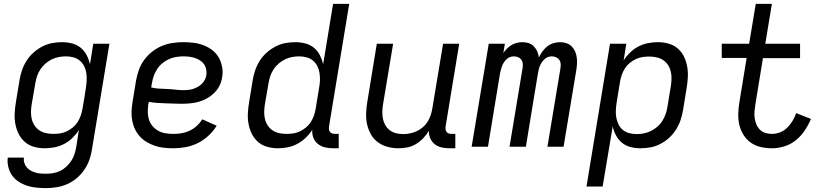

<svg xmlns="http://www.w3.org/2000/svg" viewBox="-20 -755 4240 988"><path d="M217 213Q192 213 167 210.5Q142 208 119 200.5Q96 193 76 180Q56 167 42.5 148Q29 129 23 105Q17 81 20 56H103Q101 70 105 83Q109 96 117.5 106Q126 116 137.5 122.5Q149 129 162 133Q175 137 189 138Q203 139 217 139Q235 139 253.5 136Q272 133 289.5 124.5Q307 116 321.5 102.5Q336 89 346.5 73Q357 57 363 39Q369 21 372 3L386 -86Q372 -64 352.5 -45Q333 -26 309.5 -14Q286 -2 260.5 3Q235 8 210 8Q210 8 210 8Q210 8 210 8Q182 8 155 0.5Q128 -7 108 -24.5Q88 -42 76 -66Q64 -90 59 -117Q54 -144 55.5 -172.5Q57 -201 62 -230L80 -340Q84 -366 92.5 -391.5Q101 -417 115.5 -440.5Q130 -464 151 -483Q172 -502 196.5 -515Q221 -528 247 -533Q273 -538 299 -538Q326 -538 351 -531.5Q376 -525 395 -509.5Q414 -494 425.5 -472Q437 -450 443 -425L460 -530H543L453 15Q449 42 439.5 68.5Q430 95 413.5 119Q397 143 374.5 162Q352 181 325.5 192.5Q299 204 271.5 208.5Q244 213 217 213ZM254 -66Q272 -66 289 -68.5Q306 -71 323 -79Q340 -87 354.5 -99Q369 -111 379 -126.5Q389 -142 395 -159Q401 -176 404 -193Q409 -221 413.5 -248.5Q418 -276 422 -303Q425 -323 426 -342.5Q427 -362 424 -380.5Q421 -399 412.5 -415.5Q404 -432 390 -443.5Q376 -455 357.5 -460Q339 -465 320 -465Q301 -465 282.5 -461.5Q264 -458 246.5 -449.5Q229 -441 214 -428Q199 -415 188 -398.5Q177 -382 171 -364Q165 -346 162 -328L143 -218Q140 -199 139.5 -179.5Q139 -160 143.5 -142Q148 -124 158 -109Q168 -94 183 -84Q198 -74 216.5 -70Q235 -66 254 -66Z M873 8Q849 8 824.5 5.5Q800 3 778 -4.5Q756 -12 736 -23.5Q716 -35 700.5 -52Q685 -69 675 -89.5Q665 -110 660.5 -133.5Q656 -157 657 -181Q658 -205 662 -230L680 -340Q685 -368 694.5 -395Q704 -422 721.5 -446Q739 -470 763 -489Q787 -508 814 -519Q841 -530 869 -534Q897 -538 925 -538Q952 -538 978.5 -534.5Q1005 -531 1029 -521.5Q1053 -512 1073 -496.5Q1093 -481 1105.5 -459Q1118 -437 1123 -410.5Q1128 -384 1123 -357Q1120 -335 1109.5 -314Q1099 -293 1082 -276.5Q1065 -260 1044.5 -248.5Q1024 -237 1002 -231Q980 -225 958 -223Q936 -221 914 -221Q893 -221 871.5 -222Q850 -223 829 -223.5Q808 -224 787 -225.5Q766 -227 746 -231L743 -218Q740 -197 740.5 -176.5Q741 -156 747 -138Q753 -120 766 -105Q779 -90 796 -81Q813 -72 833 -69Q853 -66 873 -66Q894 -66 915 -69.5Q936 -73 956 -82.5Q976 -92 992.5 -107Q1009 -122 1021 -141L1095 -108Q1078 -80 1052.5 -56.5Q1027 -33 997.5 -18.5Q968 -4 936 2Q904 8 873 8ZM926 -291Q938 -291 950.5 -292.5Q963 -294 975 -298Q987 -302 998.5 -308.5Q1010 -315 1019 -324Q1028 -333 1034 -344.5Q1040 -356 1042 -368Q1044 -383 1041 -398Q1038 -413 1030 -424.5Q1022 -436 1009.5 -444Q997 -452 983.5 -456.5Q970 -461 955 -463Q940 -465 925 -465Q906 -465 887 -462Q868 -459 850 -451Q832 -443 816 -430Q800 -417 789 -400Q778 -383 771.5 -365Q765 -347 762 -328L758 -305Q778 -300 799 -299Q820 -298 841.5 -297Q863 -296 884 -293.5Q905 -291 926 -291Z M1410 8Q1382 8 1355 0.5Q1328 -7 1308 -24.5Q1288 -42 1276 -66Q1264 -90 1259 -117Q1254 -144 1255.5 -172.5Q1257 -201 1262 -230L1280 -340Q1284 -366 1292.5 -391.5Q1301 -417 1315.5 -440.5Q1330 -464 1351 -483Q1372 -502 1396.5 -515Q1421 -528 1447 -533Q1473 -538 1499 -538Q1526 -538 1551 -531.5Q1576 -525 1595 -509.5Q1614 -494 1625.5 -472Q1637 -450 1643 -425L1694 -735H1777L1673 -104Q1672 -96 1673 -88.5Q1674 -81 1678.5 -75.5Q1683 -70 1690 -68Q1697 -66 1705 -66H1723V8H1693Q1672 8 1651.5 3Q1631 -2 1615.5 -14.5Q1600 -27 1592.5 -46.5Q1585 -66 1587 -87Q1573 -65 1553 -46Q1533 -27 1509.5 -14.5Q1486 -2 1460.5 3Q1435 8 1410 8ZM1454 -66Q1472 -66 1489 -68.5Q1506 -71 1523 -79Q1540 -87 1554.5 -99Q1569 -111 1579 -126.5Q1589 -142 1595 -159Q1601 -176 1604 -193L1622 -303Q1626 -323 1626.5 -342.5Q1627 -362 1624 -380.5Q1621 -399 1612.5 -415.5Q1604 -432 1590 -443.5Q1576 -455 1557.5 -460Q1539 -465 1520 -465Q1501 -465 1482.5 -461.5Q1464 -458 1446.5 -449.5Q1429 -441 1414 -428Q1399 -415 1388 -398.5Q1377 -382 1371 -364Q1365 -346 1362 -328L1343 -218Q1340 -199 1339.5 -179.5Q1339 -160 1343.5 -142Q1348 -124 1358 -109Q1368 -94 1383 -84Q1398 -74 1416.5 -70Q1435 -66 1454 -66Z M2030 8Q2001 8 1973.5 0.5Q1946 -7 1924 -23.5Q1902 -40 1888.5 -64Q1875 -88 1869 -115Q1863 -142 1864 -171.5Q1865 -201 1870 -230L1919 -530H2003L1951 -218Q1948 -199 1947.5 -180Q1947 -161 1950.5 -143.5Q1954 -126 1963 -110.5Q1972 -95 1986 -84.5Q2000 -74 2018 -69.5Q2036 -65 2055 -65Q2072 -65 2089.5 -68.5Q2107 -72 2123.5 -79.5Q2140 -87 2154.5 -99Q2169 -111 2179 -126.5Q2189 -142 2195 -159Q2201 -176 2204 -193L2260 -530H2343L2273 -104Q2272 -96 2273 -88.5Q2274 -81 2278.5 -75.5Q2283 -70 2290 -68Q2297 -66 2305 -66H2323V8H2293Q2272 8 2252 3.5Q2232 -1 2217 -13Q2202 -25 2194 -43.5Q2186 -62 2187 -82Q2175 -62 2158 -44Q2141 -26 2120 -13.5Q2099 -1 2076 3.5Q2053 8 2030 8Z M2407 0 2495 -530H2578L2570 -482Q2578 -494 2589 -505Q2600 -516 2612.5 -523.5Q2625 -531 2639.5 -534.5Q2654 -538 2668 -538Q2685 -538 2700.5 -533Q2716 -528 2727 -516.5Q2738 -505 2744.5 -490.5Q2751 -476 2753 -459Q2760 -475 2771 -490Q2782 -505 2796.5 -516.5Q2811 -528 2828.5 -533Q2846 -538 2862 -538Q2880 -538 2895.5 -532.5Q2911 -527 2922 -516Q2933 -505 2939.5 -490Q2946 -475 2948 -458.5Q2950 -442 2949 -425Q2948 -408 2945 -391L2880 0H2797L2864 -404Q2866 -416 2865 -427.5Q2864 -439 2857.5 -447.5Q2851 -456 2841 -460.5Q2831 -465 2819 -465Q2809 -465 2799.5 -461.5Q2790 -458 2782 -450.5Q2774 -443 2768 -434Q2762 -425 2758 -415.5Q2754 -406 2752 -396.5Q2750 -387 2748 -377L2686 0H2602L2669 -404Q2671 -416 2670 -427.5Q2669 -439 2663 -447.5Q2657 -456 2646.5 -460.5Q2636 -465 2624 -465Q2614 -465 2604.5 -461.5Q2595 -458 2587 -450.5Q2579 -443 2573 -434Q2567 -425 2563.5 -415.5Q2560 -406 2557.5 -396.5Q2555 -387 2553 -377L2491 0Z M2998 205 3119 -530H3203L3189 -444Q3203 -466 3222.5 -485Q3242 -504 3265.5 -516Q3289 -528 3314.5 -533Q3340 -538 3365 -538Q3365 -538 3365 -538Q3365 -538 3365 -538Q3394 -538 3420.5 -530.5Q3447 -523 3467.5 -505.5Q3488 -488 3499.5 -464Q3511 -440 3516 -413Q3521 -386 3519.5 -357.5Q3518 -329 3513 -300L3495 -190Q3491 -164 3482.5 -138.5Q3474 -113 3459.5 -89.5Q3445 -66 3424.5 -47Q3404 -28 3379.5 -15Q3355 -2 3328.5 3Q3302 8 3276 8Q3249 8 3224 1.5Q3199 -5 3180.5 -20.5Q3162 -36 3150 -58Q3138 -80 3133 -105L3081 205ZM3256 -65Q3274 -65 3292.5 -68.5Q3311 -72 3328.5 -80.5Q3346 -89 3361.5 -102Q3377 -115 3387.5 -131.5Q3398 -148 3404.5 -166Q3411 -184 3414 -202L3432 -312Q3435 -331 3435.5 -350.5Q3436 -370 3431.5 -388Q3427 -406 3417 -421Q3407 -436 3392 -446Q3377 -456 3358.5 -460Q3340 -464 3321 -464Q3304 -464 3286.5 -461.5Q3269 -459 3252 -451Q3235 -443 3220.5 -431Q3206 -419 3196 -403.5Q3186 -388 3180 -371Q3174 -354 3171 -337L3153 -227Q3150 -207 3149 -187.5Q3148 -168 3151.5 -149.5Q3155 -131 3163 -114.5Q3171 -98 3185 -86.5Q3199 -75 3217.5 -70Q3236 -65 3256 -65Z M3953 8Q3923 8 3894.5 1.5Q3866 -5 3843.5 -21Q3821 -37 3806 -61Q3791 -85 3784.5 -112.5Q3778 -140 3779 -170Q3780 -200 3785 -230L3822 -457H3694V-530H3835L3869 -735H3952L3918 -530H4097V-456H3906L3867 -218Q3864 -200 3862.5 -182.5Q3861 -165 3863.5 -147.5Q3866 -130 3872.5 -114.5Q3879 -99 3890.5 -87.5Q3902 -76 3918.5 -71Q3935 -66 3953 -66Q3973 -66 3994 -74Q4015 -82 4031 -98Q4047 -114 4058.5 -133Q4070 -152 4077 -173L4153 -143Q4140 -112 4121 -83.5Q4102 -55 4075.5 -33.5Q4049 -12 4016.5 -2Q3984 8 3953 8Z"/></svg>

Font: Iosevka Curly Extended
Style: Italic
Weight: 400
Width: 7
Italic angle: -9°
Monospace: yes
Designer: Belleve Invis
Foundry: Belleve Invis
Version: Version 11.1.0; ttfautohint (v1.8.3)